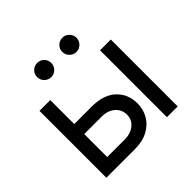

<svg xmlns="http://www.w3.org/2000/svg" viewBox="-186 -930 1108 1108"><g transform="rotate(-45 368.0 -375.5)"><path d="M165 -350.1H308.1Q404.8 -350.1 456.3 -301.3Q507.8 -252.4 507.8 -176.8Q507.8 -127.4 484.6 -87.4Q461.4 -47.4 417 -23.7Q372.6 0 308.1 0H77.1V-545.9H165ZM165 -268.6V-81.1H308.1Q356.4 -81.1 387.7 -106.7Q418.9 -132.3 418.9 -172.9Q418.9 -215.3 387.7 -241.9Q356.4 -268.6 308.1 -268.6ZM571.3 0V-545.9H659.2V0ZM263.2 -635.3Q239.3 -635.3 222.2 -652.3Q205.1 -669.4 205.1 -693.4Q205.1 -717.3 222.2 -734.1Q239.3 -751 263.2 -751Q287.1 -751 304 -734.1Q320.8 -717.3 320.8 -693.4Q320.8 -669.4 304 -652.3Q287.1 -635.3 263.2 -635.3ZM468.8 -635.3Q444.8 -635.3 427.7 -652.3Q410.6 -669.4 410.6 -693.4Q410.6 -717.3 427.7 -734.1Q444.8 -751 468.8 -751Q492.7 -751 509.5 -734.1Q526.4 -717.3 526.4 -693.4Q526.4 -669.4 509.5 -652.3Q492.7 -635.3 468.8 -635.3Z"/></g></svg>

Font: Inter-Regular
Style: Regular
Weight: 400
Designer: Rasmus Andersson
Foundry: rsms
Version: Version 4.000;git-a52131595